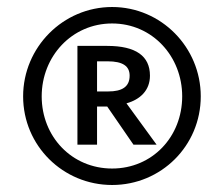

<svg xmlns="http://www.w3.org/2000/svg" viewBox="-20 -767 640 548"><path d="M300 -747C160 -747 46 -632 46 -492C46 -351 160 -239 300 -239C440 -239 553 -351 553 -492C553 -632 440 -747 300 -747ZM300 -700C415 -700 500 -606 500 -492C500 -377 415 -286 300 -286C185 -286 99 -377 99 -492C99 -606 185 -700 300 -700ZM286 -636H201V-354H257V-463H286L361 -354H427L341 -472C380 -483 408 -509 408 -551C408 -607 368 -636 286 -636ZM287 -592C331 -592 350 -578 350 -551C350 -519 328 -506 289 -506H257V-592Z"/></svg>

Font: FiraMono Nerd Font
Style: Regular
Weight: 400
Designer: Carrois Corporate & Edenspiekermann AG
Foundry: Carrois Corporate GbR & Edenspiekermann AG
Version: Version 003.206;Nerd Fonts 3.3.0